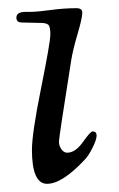

<svg xmlns="http://www.w3.org/2000/svg" viewBox="-20 -439 290 469"><path d="M79 -383 34 -384Q20 -384 20 -396Q20 -410 43 -410H53Q71 -410 103.5 -414.5Q136 -419 167 -419Q181 -419 181 -408Q181 -395 169.5 -356Q158 -317 154 -292Q124 -103 124 -93Q124 -83 130 -74.5Q136 -66 144 -66Q164 -66 182.5 -92Q201 -118 206 -118Q216 -118 216 -108Q216 -98 206 -78Q196 -58 187 -49Q132 10 95 10Q58 10 58 -73Q58 -113 80.5 -224.5Q103 -336 103 -355Q103 -374 98 -378.5Q93 -383 79 -383Z"/></svg>

Font: Sorts Mill Goudy
Style: Italic
Weight: 400
Italic angle: -7.40001°
Version: Version 003.101